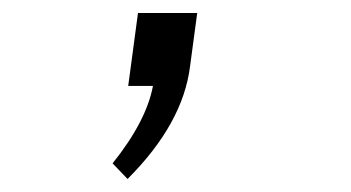

<svg xmlns="http://www.w3.org/2000/svg" viewBox="-20 -132 540 295"><path d="M177 0 192 -112H283L272 -30Q261 58 176 143L153 119Q205 54 215 0Z"/></svg>

Font: Lekton
Style: Italic
Weight: 400
Italic angle: -9.3°
Designer: Paolo Mazzetti, Luciano Perondi, Raffaele Flato, Elena Papassissa, Emilio Macchia, Michela Povoleri, Tobias Seemiller, R
Version: Version 3.000